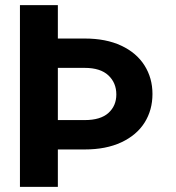

<svg xmlns="http://www.w3.org/2000/svg" viewBox="-20 -727 685 747"><path d="M205.1 -707V-577.1H309.6Q392.6 -577.1 451.9 -549.3Q511.2 -521.5 542.2 -472.4Q573.2 -423.3 573.2 -361.3Q573.2 -298.8 542.5 -250Q511.7 -201.2 452.1 -173.3Q392.6 -145.5 309.6 -145.5H205.1V0H57.6V-707ZM309.6 -259.8Q371.1 -259.8 401.9 -287.6Q432.6 -315.4 432.6 -359.4Q432.6 -404.8 401.6 -433.8Q370.6 -462.9 309.6 -462.9H205.1V-259.8Z"/></svg>

Font: Pretendard Std
Style: Bold
Weight: 700
Designer: Base glyphs from Inter by Rasmus Andersson; Hangeul glyphs from Noto Sans CJK(Source Han Sans) by Jang Soo-young and Kan
Foundry: Kil Hyung-jin
Version: Version 1.309